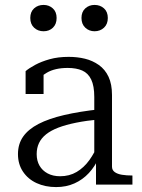

<svg xmlns="http://www.w3.org/2000/svg" viewBox="-20 -750 575 780"><path d="M384 -306V-265Q331 -260 289 -251.5Q247 -243 217 -231.5Q187 -220 167.5 -204.5Q148 -189 138.5 -169Q129 -149 129 -124Q129 -97 140.5 -77Q152 -57 173.5 -45.5Q195 -34 224 -34Q262 -34 291.5 -51.5Q321 -69 343 -99.5Q365 -130 380 -168L382 -110Q366 -74 341 -47Q316 -20 282.5 -5Q249 10 208 10Q164 10 129 -6Q94 -22 73.5 -52.5Q53 -83 53 -124Q53 -165 74 -195Q95 -225 136.5 -246.5Q178 -268 240 -282.5Q302 -297 384 -306ZM370 0V-107L363 -109V-356Q363 -401 350.5 -427Q338 -453 314 -463.5Q290 -474 255 -474Q203 -474 170 -454.5Q137 -435 118 -408Q116 -418 119 -427Q122 -436 127 -444Q132 -452 139.5 -457Q147 -462 157 -464V-368H84V-461Q98 -473 123 -486.5Q148 -500 182 -509.5Q216 -519 259 -519Q294 -519 325 -511.5Q356 -504 381.5 -486Q407 -468 421 -438Q435 -408 435 -364V-73Q435 -59 446 -51Q457 -43 475.5 -40Q494 -37 517 -37H518V0ZM210 -677Q210 -652 195 -637.5Q180 -623 157 -623Q134 -623 118.5 -637.5Q103 -652 103 -677Q103 -702 118.5 -716Q134 -730 157 -730Q179 -730 194.5 -716Q210 -702 210 -677ZM418 -677Q418 -652 402.5 -637.5Q387 -623 364 -623Q342 -623 326.5 -637.5Q311 -652 311 -677Q311 -702 326.5 -716Q342 -730 364 -730Q387 -730 402.5 -716Q418 -702 418 -677Z"/></svg>

Font: Roboto Serif 36pt Light
Style: Regular
Weight: 300
Designer: Greg Gazdowicz
Foundry: Commercial Type
Version: Version 1.008